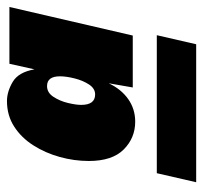

<svg xmlns="http://www.w3.org/2000/svg" viewBox="-36 -664 583 551"><g transform="rotate(-90 255.5 -388.5)"><path d="M182 -292Q135 -292 102 -325Q69 -358 69 -425Q69 -467 80.5 -508.5Q92 -550 114 -584.5Q136 -619 168 -639.5Q200 -660 241 -660Q268 -660 296 -643.5Q324 -627 332 -581L348 -653H511L429 -299H280L292 -368Q275 -332 246.5 -312Q218 -292 182 -292ZM260 -407Q277 -407 288.5 -424.5Q300 -442 306 -466Q312 -490 312 -508Q312 -545 284 -545Q265 -545 253 -526.5Q241 -508 235.5 -485Q230 -462 230 -447Q230 -407 260 -407ZM8 -117 34 -230H430L404 -117Z"/></g></svg>

Font: Work Sans Black
Style: Italic
Weight: 900
Italic angle: -13°
Designer: Wei Huang
Foundry: Wei Huang
Version: Version 2.009; ttfautohint (v1.8.3)